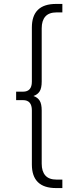

<svg xmlns="http://www.w3.org/2000/svg" viewBox="-20 -762 360 976"><path d="M265 194Q142 194 142 74V-201Q142 -253 97 -253H62V-296H97Q142 -296 142 -347V-622Q142 -742 265 -742H297V-699H268Q229 -699 210.5 -678Q192 -657 192 -618V-348Q192 -314 181.5 -297.5Q171 -281 150 -274Q171 -267 181.5 -250.5Q192 -234 192 -200V70Q192 109 210.5 130Q229 151 268 151H297V194Z"/></svg>

Font: Montserrat Light
Style: Regular
Weight: 300
Designer: Julieta Ulanovsky
Foundry: Julieta Ulanovsky
Version: Version 9.000; ttfautohint (v1.8.4.7-5d5b)